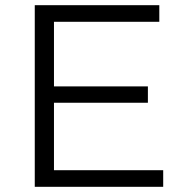

<svg xmlns="http://www.w3.org/2000/svg" viewBox="-20 -720 709 740"><path d="M188 -64V-324H550V-387H188V-636H594V-700H114V0H609V-64Z"/></svg>

Font: Talent
Style: Regular
Weight: 400
Designer: Mike Powis
Version: Version 1.001;hotconv 1.0.109;makeotfexe 2.5.65596